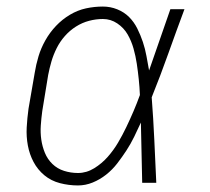

<svg xmlns="http://www.w3.org/2000/svg" viewBox="-20 -558 640 586"><path d="M218 8Q190 8 163 1Q136 -6 115.5 -23Q95 -40 82.5 -63.5Q70 -87 65 -114Q60 -141 61.5 -169Q63 -197 67 -226L86 -336Q90 -361 97.5 -386Q105 -411 118.5 -435Q132 -459 151 -479Q170 -499 193.5 -513Q217 -527 242.5 -532.5Q268 -538 294 -538Q317 -538 338 -529.5Q359 -521 374 -506Q389 -491 399 -471Q409 -451 416 -430Q423 -409 427 -387Q431 -365 435 -343Q451 -390 467.5 -436.5Q484 -483 500 -530H543Q518 -463 494 -395.5Q470 -328 443 -261Q448 -196 451 -130.5Q454 -65 457 0H414Q413 -46 412 -92Q411 -138 410 -184Q400 -162 389.5 -140.5Q379 -119 366 -99Q353 -79 338 -59.5Q323 -40 304 -25Q285 -10 263 -1Q241 8 218 8ZM218 -30Q244 -30 267.5 -44.5Q291 -59 309 -79.5Q327 -100 340.5 -123Q354 -146 365.5 -170Q377 -194 387.5 -218.5Q398 -243 407 -268Q406 -292 403.5 -316Q401 -340 397.5 -363.5Q394 -387 387.5 -410Q381 -433 369.5 -453Q358 -473 338 -486.5Q318 -500 294 -500Q273 -500 252 -494.5Q231 -489 212 -477Q193 -465 178 -448Q163 -431 153 -411Q143 -391 137 -370.5Q131 -350 127 -329L109 -219Q106 -197 104.5 -175Q103 -153 106 -132Q109 -111 117 -91.5Q125 -72 140 -57.5Q155 -43 175.5 -36.5Q196 -30 218 -30Z"/></svg>

Font: Iosevka Curly Slab XLtEx
Style: Italic
Weight: 200
Width: 7
Italic angle: -9°
Monospace: yes
Designer: Belleve Invis
Foundry: Belleve Invis
Version: Version 11.1.0; ttfautohint (v1.8.3)